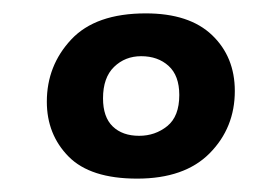

<svg xmlns="http://www.w3.org/2000/svg" viewBox="-20 -812 393 287"><path d="M185 -545Q115 -545 82.5 -578Q50 -611 50 -660Q50 -714 86.5 -753Q123 -792 198 -792Q263 -792 297 -759.5Q331 -727 331 -676Q331 -621 293.5 -583Q256 -545 185 -545ZM188 -609Q212 -609 230 -623.5Q248 -638 248 -670Q248 -699 232 -713.5Q216 -728 191 -728Q167 -728 150.5 -712Q134 -696 134 -665Q134 -637 148.5 -623Q163 -609 188 -609Z"/></svg>

Font: Literata 18pt
Style: Bold Italic
Weight: 700
Italic angle: -2°
Designer: Latin by Veronika Burian and Jose Scaglione. Greek by Irene Vlachou. Cyrillic by Vera Evstafieva
Foundry: TypeTogether
Version: Version 3.103;gftools[0.9.29]